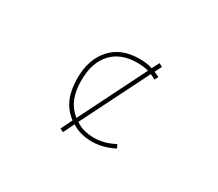

<svg xmlns="http://www.w3.org/2000/svg" viewBox="-112 -826 1225 1081"><g transform="rotate(30 500.0 -285.0)"><path d="M356.4 8.8 392.6 -65.4 388.7 -67.4Q342.8 -102.5 319.3 -156.2Q296.9 -210 296.9 -284.2Q296.9 -346.7 313.5 -395.5Q330.1 -444.3 363.3 -481Q396.5 -517.6 441.9 -535.6Q487.3 -553.7 545.9 -553.7Q597.7 -553.7 627 -543L630.9 -542L655.3 -588.9L677.7 -577.1L655.3 -533.2L688.5 -517.6L676.8 -494.1Q655.3 -505.9 647.5 -508.8L643.6 -510.7L424.8 -74.2L428.7 -71.3Q473.6 -40 545.9 -40Q610.4 -40 676.8 -75.2L688.5 -52.7Q616.2 -15.6 545.9 -15.6Q469.7 -15.6 418 -48.8L413.1 -51.8L378.9 19.5ZM545.9 -528.3Q440.4 -528.3 381.3 -464.4Q322.3 -400.4 322.3 -284.2Q322.3 -153.3 399.4 -91.8L404.3 -87.9L620.1 -519.5L614.3 -520.5Q588.9 -528.3 545.9 -528.3Z"/></g></svg>

Font: Mgen+ 1m thin
Style: Regular
Weight: 100
Designer: [Source Han Sans]
Ryoko NISHIZUKA  (kana & ideographs); Paul D. Hunt (Latin, Greek & Cyrillic); Wenlong ZHANG  (bopomofo
Version: Version 1.059.20150602